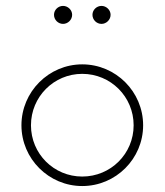

<svg xmlns="http://www.w3.org/2000/svg" viewBox="-20 -623 558 651"><path d="M193.8 -542C210 -542 224.6 -555.7 224.6 -572.8C224.6 -589.4 210 -603 193.8 -603C177.2 -603 163.1 -589.4 163.1 -572.8C163.1 -555.7 177.2 -542 193.8 -542ZM324.2 -542C340.3 -542 355 -555.7 355 -572.8C355 -589.4 340.3 -603 324.2 -603C307.6 -603 293.5 -589.4 293.5 -572.8C293.5 -555.7 307.6 -542 324.2 -542ZM258.8 7.8C372.6 7.8 465.3 -84.5 465.3 -198.2C465.3 -312 372.6 -404.8 258.8 -404.8C145.5 -404.8 52.7 -312 52.7 -198.2C52.7 -84.5 145.5 7.8 258.8 7.8ZM258.8 -24.4C162.6 -24.4 85 -101.6 85 -198.2C85 -294.9 162.6 -372.6 258.8 -372.6C355.5 -372.6 433.1 -294.9 433.1 -198.2C433.1 -101.6 355.5 -24.4 258.8 -24.4Z"/></svg>

Font: Now ExtraLight
Style: Regular
Weight: 200
Designer: Alfredo Marco Pradil
Foundry: Alfredo Marco Pradil
Version: Version 1.200;hotconv 1.0.109;makeotfexe 2.5.65596